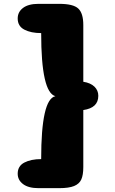

<svg xmlns="http://www.w3.org/2000/svg" viewBox="-20 -820 596 998"><path d="M194 -648Q141 -648 106.5 -666Q72 -684 72 -724Q72 -758 100 -779Q128 -800 180 -800H288Q361 -800 387 -775.5Q413 -751 413 -690V-395Q451 -389 471 -369.5Q491 -350 491 -322Q491 -259 413 -248V48Q413 90 402.5 113Q392 136 365 147Q338 158 288 158H180Q128 158 100 137Q72 116 72 83Q72 43 106.5 25Q141 7 194 7Q194 -305 268 -320Q194 -340 194 -648Z"/></svg>

Font: Coiny 2.0
Style: Regular
Weight: 400
Version: Version 1.001 July 11, 2018